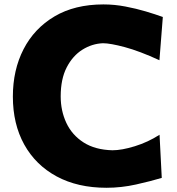

<svg xmlns="http://www.w3.org/2000/svg" viewBox="-20 -847 814 882"><path d="M469.2 15.6Q336.9 15.6 240.2 -36.6Q143.6 -88.9 91.3 -183.1Q39.1 -277.3 39.1 -403.3Q39.1 -525.4 88.1 -620.8Q137.2 -716.3 230.2 -771.5Q323.2 -826.7 455.1 -826.7Q505.9 -826.7 555.9 -817.1Q606 -807.6 650.1 -794.4Q694.3 -781.2 728 -769L712.4 -570.3Q621.1 -612.3 553.7 -630.4Q486.3 -648.4 453.1 -648.4Q402.8 -646.5 358.4 -618.7Q314 -590.8 286.4 -537.4Q258.8 -483.9 258.8 -404.3Q258.8 -337.9 284.9 -282.2Q311 -226.6 364 -192.6Q417 -158.7 496.6 -156.7Q539.6 -156.7 599.6 -175.3Q659.7 -193.8 712.9 -228L723.1 -29.8Q672.4 -14.6 605 0.5Q537.6 15.6 469.2 15.6Z"/></svg>

Font: Pinar-DS4-FD ExtraBold
Style: Regular
Weight: 800
Designer: Amin Abedi
Version: Version 3.000